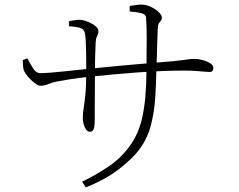

<svg xmlns="http://www.w3.org/2000/svg" viewBox="-20 -776 1040 835"><path d="M337 14Q393 -12 453 -52.5Q513 -93 553 -154Q581 -196 594 -246.5Q607 -297 612 -354Q617 -411 617 -470Q618 -557 618 -613.5Q618 -670 615 -700Q614 -714 594 -719Q574 -724 544 -726V-750Q557 -752 570 -754Q583 -756 594 -756Q611 -756 627 -750Q643 -744 656 -735Q669 -726 676.5 -716.5Q684 -707 684 -701Q684 -691 680 -686.5Q676 -682 671.5 -675.5Q667 -669 666 -651Q665 -628 664 -593.5Q663 -559 662 -525.5Q661 -492 660 -470Q659 -411 655 -349.5Q651 -288 636 -230.5Q621 -173 586 -126Q559 -89 500 -42.5Q441 4 353 39ZM371 -203Q361 -203 354 -213Q347 -223 343.5 -237Q340 -251 340 -262Q340 -282 343.5 -303.5Q347 -325 351 -361.5Q355 -398 355 -463Q355 -477 355 -501Q355 -525 354.5 -552.5Q354 -580 352.5 -603Q351 -626 348 -636Q344 -650 327 -655Q310 -660 280 -662V-684Q291 -686 303.5 -688Q316 -690 326 -690Q337 -690 351 -685.5Q365 -681 378 -674Q391 -667 399.5 -658.5Q408 -650 408 -642Q408 -632 405.5 -626.5Q403 -621 400 -614Q397 -607 396 -591Q396 -582 395 -563.5Q394 -545 393.5 -520Q393 -495 393 -465Q393 -422 392.5 -378.5Q392 -335 392 -302Q392 -269 392 -257Q392 -227 387.5 -215Q383 -203 371 -203ZM156 -403Q146 -403 131 -414.5Q116 -426 103 -441Q90 -456 85 -467Q81 -475 80 -490.5Q79 -506 79 -515L99 -522Q110 -501 123.5 -479.5Q137 -458 155 -458Q172 -458 199.5 -460Q227 -462 258.5 -465.5Q290 -469 319.5 -472Q349 -475 369 -477Q399 -480 434 -483.5Q469 -487 506.5 -490.5Q544 -494 580.5 -497Q617 -500 650 -503Q703 -507 734 -510Q765 -513 781.5 -515.5Q798 -518 807 -519Q816 -520 825 -520Q841 -520 860.5 -515Q880 -510 894 -501Q908 -492 908 -480Q908 -473 904.5 -468Q901 -463 890 -463Q881 -463 867 -464.5Q853 -466 831 -467.5Q809 -469 776 -469Q736 -469 685 -467Q634 -465 578.5 -461Q523 -457 469 -452Q415 -447 368 -442Q321 -437 286 -431.5Q251 -426 225 -421Q206 -417 189 -410Q172 -403 156 -403Z"/></svg>

Font: Noto Serif KR ExtraLight
Style: Regular
Weight: 200
Designer: Ryoko NISHIZUKA 西塚涼子 (kana & ideographs); Frank Grießhammer (Latin, Greek & Cyrillic); Wenlong ZHANG 张文龙 (bopomofo); San
Foundry: Adobe
Version: Version 2.002-H1;hotconv 1.1.0;makeotfexe 2.6.0